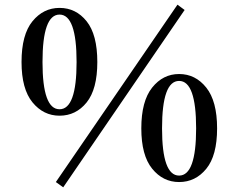

<svg xmlns="http://www.w3.org/2000/svg" viewBox="-20 -762 1011 814"><path d="M248 32.2 216.8 9.8 732.4 -742.2 762.7 -719.7ZM160.2 -499Q160.2 -298.8 232.4 -298.8Q304.7 -298.8 304.7 -499Q304.7 -700.2 232.4 -700.2Q160.2 -700.2 160.2 -499ZM232.4 -728.5Q301.8 -728.5 347.2 -671.9Q392.6 -615.2 392.6 -499Q392.6 -383.8 347.2 -327.6Q301.8 -271.5 232.4 -271.5Q164.1 -271.5 117.7 -328.1Q71.3 -384.8 71.3 -499Q71.3 -615.2 117.7 -671.9Q164.1 -728.5 232.4 -728.5ZM667 -217.8Q667 -17.6 739.3 -17.6Q811.5 -17.6 811.5 -217.8Q811.5 -418.9 739.3 -418.9Q667 -418.9 667 -217.8ZM739.3 -448.2Q808.6 -448.2 854.5 -390.6Q900.4 -333 900.4 -217.8Q900.4 -102.5 854.5 -46.4Q808.6 9.8 739.3 9.8Q670.9 9.8 625 -46.9Q579.1 -103.5 579.1 -217.8Q579.1 -333 625 -390.6Q670.9 -448.2 739.3 -448.2Z"/></svg>

Font: GenYoMin TW TTF Bold
Style: Regular
Weight: 700
Version: Version 1.300